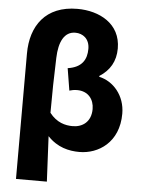

<svg xmlns="http://www.w3.org/2000/svg" viewBox="-65 -863 821 1115"><g transform="rotate(5 346.0 -305.5)"><path d="M71 202H251C247 115 243 29 238 -62C295 -1 363 14 424 14C534 14 653 -61 653 -229C653 -335 584 -413 501 -431V-436C561 -474 594 -529 594 -604C594 -749 469 -813 341 -813C155 -813 71 -690 71 -529ZM372 -132C329 -132 279 -144 237 -198C237 -307 239 -412 243 -519C246 -612 276 -674 341 -674C384 -674 424 -646 424 -587C424 -525 397 -477 314 -465L335 -336C348 -340 363 -343 380 -343C445 -343 479 -297 479 -241C479 -166 429 -132 372 -132Z"/></g></svg>

Font: Noto Sans CJK Black
Style: Bold
Weight: 900
Designer: Ryoko NISHIZUKA (kana & ideographs); Paul D. Hunt (Latin, Greek & Cyrillic); Wenlong ZHANG (bopomofo); Sandoll Communica
Foundry: Adobe Systems Incorporated
Version: Version 1.000;PS 1;hotconv 1.0.78;makeotf.lib2.5.61930